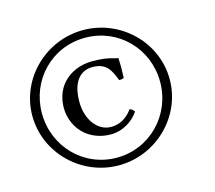

<svg xmlns="http://www.w3.org/2000/svg" viewBox="-86 -693 867 775"><g transform="rotate(-15 347.5 -305.5)"><path d="M439 -216C434.4 -222.1 429.8 -228.3 420 -231C409 -215 381 -181 330 -181C274 -181 232 -238 232 -311C232 -409 279 -434 319 -434C376 -434 393 -401 410 -355C418 -355 425 -356 430 -359C431 -383 432 -405 430 -442C410 -444 393 -457 323 -457C275 -457 229.9 -437.8 201 -405.5C177 -378.6 165 -342.2 165 -304C165 -259.4 184.4 -215.7 219 -187C245.7 -164.9 282.3 -152 321 -152C376 -152 419 -185 439 -216ZM321 -23C477 -23 608 -150 608 -306C608 -462 477 -588 321 -588C165 -588 34 -462 34 -306C34 -151 164 -23 321 -23ZM321 -556C460 -556 568 -445 568 -306C568 -167 459 -55 321 -55C181 -55 74 -168 74 -306C74 -445 181 -556 321 -556Z"/></g></svg>

Font: Libertinus Serif Display
Style: Regular
Weight: 400
Designer: Philipp H. Poll
Foundry: Khaled Hosny
Version: Version 6.1